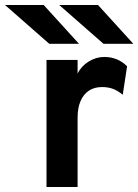

<svg xmlns="http://www.w3.org/2000/svg" viewBox="-109 -752 556 772"><path d="M78 0V-511H203V-456Q217 -485.5 247 -504.2Q277 -523 310 -523Q364.5 -523 402 -485.5L384.5 -371Q364 -388 344.5 -395Q325 -402 301.5 -402Q270.5 -402 248.5 -387.5Q226.5 -373 214.8 -345.5Q203 -318 203 -279.5V0ZM89 -576 -89 -732H66.5L208.5 -576ZM307 -576 129 -732H285L427 -576Z"/></svg>

Font: Undotted
Style: Bold
Weight: 700
Designer: Delve Withrington, Dave Bailey, Thomas Jockin
Foundry: Delve Fonts LLC
Version: Version 4.000